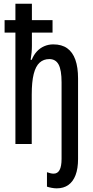

<svg xmlns="http://www.w3.org/2000/svg" viewBox="-20 -780 504 1040"><path d="M287.1 240.2Q274.4 240.2 259 237.3Q243.7 234.4 234.4 231V152.8Q244.1 156.2 253.2 158.4Q262.2 160.6 270.5 160.6Q292 160.6 302.7 140.9Q313.5 121.1 313.5 80.1V-334Q313.5 -400.4 297.6 -430.2Q281.7 -460 247.1 -460Q215.8 -460 194.6 -440.7Q173.3 -421.4 162.6 -379.2Q151.9 -336.9 151.9 -267.6V0H63.5V-603.5H4.9V-670.9H63.5V-759.8H152.8V-670.9H264.6V-603.5H152.8V-531.7Q152.8 -513.7 151.1 -494.9Q149.4 -476.1 146 -456.1H151.9Q162.1 -481.9 179.2 -500.7Q196.3 -519.5 219.2 -529.5Q242.2 -539.6 268.6 -539.6Q314.5 -539.6 344 -518.6Q373.5 -497.6 388.2 -456.5Q402.8 -415.5 402.8 -355V81.5Q402.8 132.8 389.4 168.2Q376 203.6 350.3 221.9Q324.7 240.2 287.1 240.2Z"/></svg>

Font: Open Sans Condensed Medium
Style: Regular
Weight: 500
Width: 3
Designer: Monotype Design Team
Foundry: Monotype Imaging Inc.
Version: Version 3.000